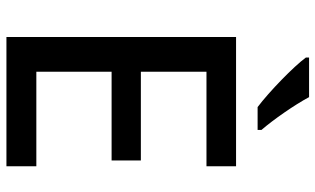

<svg xmlns="http://www.w3.org/2000/svg" viewBox="-212 -769 981 597"><g transform="rotate(90 278.5 -470.5)"><path d="M282 -941H159V-931C186 -894 265 -817 313 -781H384V-793C352 -830 306 -896 282 -941ZM497 0V-93H203V-327H479V-418H203V-622H497V-714H95V0Z"/></g></svg>

Font: Noto Sans Bassa Vah Medium
Style: Regular
Weight: 500
Designer: Monotype Design Team
Foundry: Monotype Imaging Inc.
Version: Version 2.002